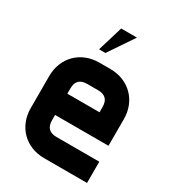

<svg xmlns="http://www.w3.org/2000/svg" viewBox="-203 -979 998 1096"><g transform="rotate(30 296.0 -430.5)"><path d="M542 0H260Q214 0 175.5 -15.5Q137 -31 109 -59Q81 -87 65.5 -125.5Q50 -164 50 -210V-420Q50 -466 65.5 -504.5Q81 -543 109 -571Q137 -599 175.5 -614.5Q214 -630 260 -630H332Q378 -630 416.5 -614.5Q455 -599 483 -571Q511 -543 526.5 -504.5Q542 -466 542 -420V-245H190V-210Q190 -140 260 -140H542ZM190 -420V-385H402V-420Q402 -490 332 -490H260Q190 -490 190 -420ZM270 -861H374L262 -695H220Z"/></g></svg>

Font: CAT North
Style: Regular
Weight: 400
Designer: Peter Wiegel
Foundry: Peter Wiegel
Version: Version 1.000